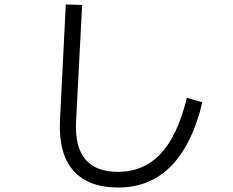

<svg xmlns="http://www.w3.org/2000/svg" viewBox="-20 -817 1040 858"><path d="M274 -797 347 -795 320 -276Q308 -49 507 -49Q622 -49 698 -130Q774 -211 815 -380L884 -360Q841 -175 746.5 -77Q652 21 508 21Q375 21 308 -54.5Q241 -130 248 -279Z"/></svg>

Font: IBM Plex Sans JP
Style: Regular
Weight: 400
Designer: Mike Abbink; Paul van der Laan; Pieter van Rosmalen; Wujin Sim; Yejin Wi; Jinhee Kim; Boomi Park; Yona Kim; Kichan Ma
Foundry: Sandoll Inc.
Version: Version 1.001